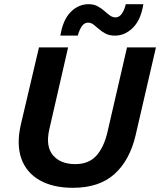

<svg xmlns="http://www.w3.org/2000/svg" viewBox="-20 -886 764 916"><path d="M328 10Q233 10 169.5 -26Q106 -62 82 -129Q58 -196 79 -290L166 -660H305L215 -268Q197 -187 233 -145Q269 -103 339 -103Q403 -103 439 -142.5Q475 -182 492 -253L586 -660H724L627 -241Q599 -121 526 -55.5Q453 10 328 10ZM664 -866Q652 -791 614 -753.5Q576 -716 528 -716Q502 -716 484 -725.5Q466 -735 452.5 -747Q439 -759 426.5 -768.5Q414 -778 400 -778Q383 -778 371 -761.5Q359 -745 351 -716H268Q280 -791 317 -828.5Q354 -866 403 -866Q427 -866 445 -856.5Q463 -847 477 -834.5Q491 -822 504 -812.5Q517 -803 531 -803Q548 -803 560.5 -819.5Q573 -836 580 -866Z"/></svg>

Font: Work Sans SemiBold
Style: Italic
Weight: 600
Italic angle: -13°
Designer: Wei Huang
Foundry: Wei Huang
Version: Version 2.012; ttfautohint (v1.8.3)